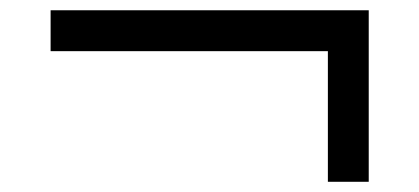

<svg xmlns="http://www.w3.org/2000/svg" viewBox="-20 -462 821 376"><path d="M622.1 -361.8H79.1V-441.9H702.1V-106H622.1Z"/></svg>

Font: Oakes Grotesk
Style: SemiBold
Weight: 600
Designer: Samuel Oakes
Foundry: Samuel Oakes
Version: Version 1.0 | wf-rip DC20170320